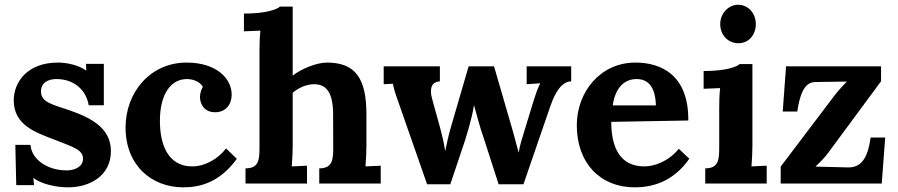

<svg xmlns="http://www.w3.org/2000/svg" viewBox="-20 -783 3829 819"><path d="M45.4 -165 49.3 6.8H125.5L122.1 -23.4H123C154.3 0 213.4 16.1 271 16.1C364.3 16.1 453.1 -34.2 453.1 -138.2C453.1 -231.9 377.9 -277.3 276.9 -312.5C208 -335.9 154.8 -345.7 154.8 -392.6C154.8 -431.2 186.5 -445.8 220.7 -445.8C292.5 -445.8 346.7 -402.8 358.4 -334H422.9V-510.7H346.7L348.1 -482.4H347.2C314.5 -505.9 263.7 -516.1 227.1 -516.1C95.7 -516.1 38.6 -431.6 38.6 -355C38.6 -247.1 134.8 -217.3 217.8 -185.1C293.5 -155.3 334 -144 334 -106C334 -71.3 298.3 -56.2 265.1 -56.2C180.2 -56.2 115.2 -103.5 109.9 -165Z M833 -369.1C833 -341.8 849.1 -304.2 897.9 -304.2C942.9 -304.2 968.3 -337.9 968.3 -378.9C968.3 -448.7 902.8 -516.1 775.9 -516.1C621.6 -516.1 515.6 -389.6 515.6 -239.3C515.6 -77.1 627 16.1 761.7 16.1C834.5 16.1 917.5 -5.4 990.2 -105.5L944.3 -149.9C909.2 -104 853.5 -73.2 799.8 -73.2C696.8 -73.2 662.1 -166 662.1 -267.6C662.1 -383.3 710 -445.8 777.3 -445.8C796.9 -445.8 831.1 -438.5 845.2 -412.6C836.9 -399.4 833 -380.9 833 -369.1Z M1543 -294.9C1543 -449.2 1496.1 -516.1 1374 -516.1C1333.5 -516.1 1267.1 -491.2 1228.5 -460.4V-754.9H1174.3C1160.6 -742.2 1113.3 -725.1 1020.5 -725.1V-649.4L1090.8 -652.3C1087.4 -622.6 1086.9 -588.9 1086.9 -564.9V-153.8C1086.9 -100.6 1083.5 -64.9 1027.3 -64.9V0H1289.6V-76.2L1224.6 -73.2C1227.1 -103.5 1228.5 -141.1 1228.5 -160.6V-387.2C1251.5 -407.2 1285.2 -423.3 1319.8 -423.8C1375 -423.8 1400.4 -384.3 1400.9 -296.4L1401.4 -153.8C1401.4 -100.6 1397.9 -64.9 1341.8 -64.9V0H1604V-76.2L1539.1 -73.2C1541.5 -103.5 1543 -141.1 1543 -160.6Z M1979 -500 1905.8 -249C1891.1 -199.2 1885.7 -168.9 1879.4 -140.6H1878.4C1874 -173.8 1865.7 -206.5 1857.9 -235.8L1824.2 -357.9C1820.3 -371.1 1817.9 -383.3 1818.4 -394.5C1818.4 -418 1828.6 -434.1 1856.4 -436V-500H1616.7V-423.8L1655.8 -425.8C1661.1 -402.3 1662.6 -394 1680.7 -343.8L1801.8 2.9H1900.9L1956.1 -161.6C1963.9 -183.1 1993.7 -277.8 2001.5 -333H2002.4C2014.2 -290 2029.8 -231.9 2038.1 -210.4L2106.9 2.9H2212.9L2326.7 -327.6C2335.9 -353.5 2363.8 -436 2416.5 -436V-500H2226.6V-423.8L2284.2 -427.7V-426.8C2272.5 -404.8 2266.1 -384.3 2254.4 -347.7L2215.8 -221.2C2208 -195.3 2196.8 -161.1 2192.9 -133.8H2191.9C2184.6 -161.1 2175.3 -196.3 2167.5 -224.1L2087.4 -500Z M2695.3 -445.8C2742.2 -445.8 2775.4 -416 2777.8 -333.5H2593.8C2603 -399.9 2636.7 -445.8 2695.3 -445.8ZM2916 -269C2918 -461.9 2801.3 -516.1 2690.4 -516.1C2539.6 -516.1 2440.4 -389.2 2440.4 -249C2440.4 -86.9 2540.5 16.1 2687.5 16.1C2755.4 16.1 2848.6 -2.9 2920.4 -106L2875.5 -148.4C2829.6 -92.3 2769 -73.2 2728.5 -73.2C2625 -73.2 2587.4 -153.8 2587.4 -263.2Z M3189.5 -509.8H3135.3C3121.6 -497.1 3074.2 -480 2981.4 -480V-404.3L3051.8 -407.2C3048.3 -377.4 3047.9 -343.8 3047.9 -319.8V-153.8C3047.9 -100.6 3044.4 -64.9 2988.3 -64.9V0H3250.5V-76.2L3185.5 -73.2C3188 -103.5 3189.5 -141.1 3189.5 -160.6ZM3204.1 -680.2C3204.1 -726.1 3171.9 -762.7 3128.4 -762.7C3087.4 -762.7 3052.2 -726.1 3052.2 -680.2C3052.2 -635.3 3084 -598.6 3129.9 -598.6C3174.8 -598.6 3204.1 -635.3 3204.1 -680.2Z M3741.2 0 3755.9 -196.3H3693.8C3683.6 -124.5 3662.6 -68.8 3599.6 -68.8L3459 -72.3V-73.2C3476.1 -88.9 3495.6 -107.4 3515.1 -134.3L3738.3 -436.5V-500H3333L3318.8 -307.1H3380.9C3391.1 -376 3409.2 -431.6 3456.1 -433.1L3591.3 -435.1V-434.1C3586.9 -428.7 3562 -404.8 3539.6 -375.5L3310.1 -72.3V0Z"/></svg>

Font: Parastoo
Style: Bold
Weight: 700
Foundry: Saber Rastikerdar (saber.rastikerdar@gmail.com)
Version: Version 2.0.1